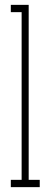

<svg xmlns="http://www.w3.org/2000/svg" viewBox="-20 -770 208 790"><path d="M24.5 0V-30H69V-720H24.5V-750H98V-30H143.5V0Z"/></svg>

Font: Imbue 10pt Thin
Style: Regular
Weight: 100
Designer: Tyler Finck
Foundry: Etcetera Type Company
Version: Version 1.102; ttfautohint (v1.8.3)